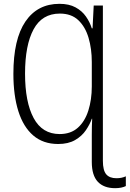

<svg xmlns="http://www.w3.org/2000/svg" viewBox="-20 -743 678 1004"><path d="M284 10Q206 10 154 -34.5Q102 -79 76 -161.5Q50 -244 50 -357Q50 -538 113 -630.5Q176 -723 291 -723Q341 -723 375 -704.5Q409 -686 429.5 -656.5Q450 -627 460 -595H464L470 -714H518V98Q518 148 535.5 168.5Q553 189 589 189Q603 189 615 186.5Q627 184 638 179V230Q628 235 614 238Q600 241 582 241Q523 241 491.5 207.5Q460 174 460 104V-38Q460 -85 462 -122H460Q450 -93 429 -62Q408 -31 372.5 -10.5Q337 10 284 10ZM292 -42Q350 -42 387 -75Q424 -108 442 -165Q460 -222 460 -291V-419Q460 -488 443 -545.5Q426 -603 389.5 -637.5Q353 -672 293 -672Q200 -672 155.5 -589.5Q111 -507 111 -358Q111 -209 156 -125.5Q201 -42 292 -42Z"/></svg>

Font: Noto Sans Mono Light
Style: Regular
Weight: 300
Designer: Monotype Design Team
Foundry: Monotype Imaging Inc.
Version: Version 2.014; ttfautohint (v1.8.4.7-5d5b)